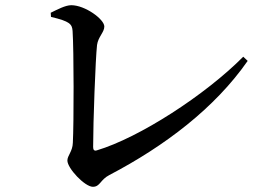

<svg xmlns="http://www.w3.org/2000/svg" viewBox="-20 -717 1040 738"><path d="M175 -668 176 -652C249 -635 257 -624 259 -598C264 -523 264 -244 260 -168C259 -135 239 -119 239 -100C239 -70 306 1 337 1C365 1 365 -26 400 -44C614 -156 806 -302 932 -483L915 -499C769 -352 516 -188 352 -139C342 -136 338 -141 338 -152C338 -247 347 -491 353 -544C357 -575 381 -593 381 -615C381 -643 307 -697 254 -697C231 -697 200 -680 175 -668Z"/></svg>

Font: Noto Serif JP SemiBold
Style: Regular
Weight: 600
Designer: Ryoko NISHIZUKA 西塚涼子 (kana & ideographs); Frank Grießhammer (Latin, Greek & Cyrillic); Wenlong ZHANG 张文龙 (bopomofo); San
Foundry: Adobe
Version: Version 2.001;hotconv 1.1.0;makeotfexe 2.6.0